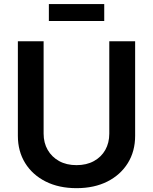

<svg xmlns="http://www.w3.org/2000/svg" viewBox="-20 -935 769 965"><path d="M364.7 10.7Q275.9 10.7 209.5 -22.7Q143.1 -56.2 106.4 -115.5Q69.8 -174.8 69.8 -252.4V-727.5H199.2V-263.2Q199.2 -217.3 219.7 -181.6Q240.2 -146 277.1 -125.5Q314 -105 364.7 -105Q415 -105 452.1 -125.5Q489.3 -146 509.3 -181.6Q529.3 -217.3 529.3 -263.2V-727.5H659.2V-252.4Q659.2 -174.8 622.6 -115.5Q585.9 -56.2 519.8 -22.7Q453.6 10.7 364.7 10.7ZM503.9 -914.6V-829.6H225.6V-914.6Z"/></svg>

Font: Inter 18pt SemiBold
Style: Regular
Weight: 600
Designer: Rasmus Andersson
Foundry: rsms
Version: Version 4.001;git-66647c0bb